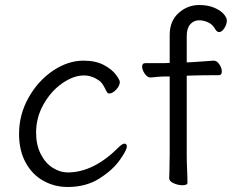

<svg xmlns="http://www.w3.org/2000/svg" viewBox="-20 -728 940 766"><path d="M250 18Q197 18 152.5 -7Q108 -32 82 -80Q56 -128 56 -194Q56 -271 94 -338.5Q132 -406 191.5 -446Q251 -486 313 -486Q362 -486 394.5 -468.5Q427 -451 442.5 -430Q458 -409 458 -401Q458 -386 443.5 -370.5Q429 -355 416 -355Q410 -355 407 -360Q404 -365 398.5 -376Q393 -387 387.5 -394.5Q382 -402 375 -407Q346 -427 315 -427Q273 -427 228 -395.5Q183 -364 153.5 -311.5Q124 -259 124 -199Q124 -150 142.5 -113.5Q161 -77 190.5 -58.5Q220 -40 250 -40Q353 -40 453 -140Q468 -155 477 -155Q486 -155 486 -143Q486 -129 457.5 -89Q429 -49 376 -15.5Q323 18 250 18Z M603 -421Q589 -419 580 -419H579Q568 -419 557.5 -434Q547 -449 547 -462Q547 -476 559 -476H633L657 -477V-589Q657 -644 692.5 -676Q728 -708 775 -708Q809 -708 834 -697.5Q859 -687 872 -672.5Q885 -658 885 -646Q885 -631 875 -615.5Q865 -600 854 -600Q846 -600 839 -611Q829 -630 811 -638.5Q793 -647 774 -647Q753 -647 739 -631Q725 -615 725 -585V-479L746 -480Q751 -480 832 -486H833Q845 -486 855 -471.5Q865 -457 865 -443Q865 -428 853 -428Q783 -428 757 -427L725 -426V-105Q725 -79 727 -37L728 1Q728 11 708 11Q690 11 672.5 3Q655 -5 655 -17Q655 -35 656 -49L657 -116V-423H644Q625 -423 603 -421Z"/></svg>

Font: Iansui 0.93
Style: Regular
Weight: 400
Designer: But Ko / Fontworks Inc.
Foundry: zi-hi.com / Fontworks Inc.
Version: Version 0.931